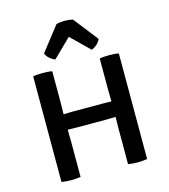

<svg xmlns="http://www.w3.org/2000/svg" viewBox="-114 -863 842 957"><g transform="rotate(-15 306.5 -384.0)"><path d="M184 0Q173 2 159.8 3Q146.5 4 135 4Q124.5 4 110.5 3Q96.5 2 85.5 0V-545Q96.5 -547.5 110.5 -548.2Q124.5 -549 135 -549Q146.5 -549 159.8 -548.2Q173 -547.5 184 -545V-382.5Q184 -365.5 183.5 -352.5Q183 -339.5 183 -323.5Q190 -323.5 208.8 -324Q227.5 -324.5 234 -324.5H379.5Q385.5 -324.5 404.2 -324Q423 -323.5 430 -323.5Q430 -339.5 429.5 -352.5Q429 -365.5 429 -382.5V-545Q439.5 -547.5 452.5 -548.2Q465.5 -549 477 -549Q488 -549 502 -548.2Q516 -547.5 527.5 -545V0Q516 2 502.8 3Q489.5 4 477.5 4Q466 4 453 3Q440 2 429 0V-183.5Q429 -201 429.5 -214Q430 -227 430 -243.5Q423 -243.5 404.2 -243Q385.5 -242.5 379.5 -242.5H234Q227.5 -242.5 208.8 -243Q190 -243.5 183 -243.5Q183 -227 183.5 -214Q184 -201 184 -183.5ZM351 -766.5 449 -641Q442 -624.5 428 -613Q414 -601.5 402 -597.5L308 -689.5L214 -597.5Q202 -601.5 188 -613Q174 -624.5 167 -641L265 -766.5Q283.5 -772 308 -772Q332.5 -772 351 -766.5Z"/></g></svg>

Font: Signika Negative SC
Style: Regular
Weight: 400
Designer: Anna Giedryś
Foundry: Anna Giedryś
Version: Version 2.000; ttfautohint (v1.8.3) -l 8 -r 50 -G 200 -x 9 -